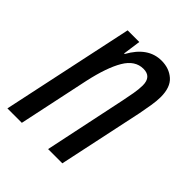

<svg xmlns="http://www.w3.org/2000/svg" viewBox="-162 -640 734 734"><g transform="rotate(45 205.0 -273.0)"><path d="M-1 0H77L138 -288Q158 -379 186.5 -427Q215 -475 260 -475Q303 -475 303 -428Q303 -408 298.5 -382.5Q294 -357 289 -333L219 0H296L369 -344Q374 -370 378.5 -397Q383 -424 383 -445Q383 -498 355.5 -522Q328 -546 287 -546Q214 -546 169 -464H166L176 -536H113Z"/></g></svg>

Font: Noto Sans UI Condensed
Style: Italic
Weight: 400
Width: 3
Italic angle: -12°
Designer: Monotype Design Team
Foundry: Monotype Imaging Inc.
Version: Version 1.901